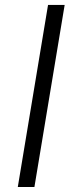

<svg xmlns="http://www.w3.org/2000/svg" viewBox="-20 -747 300 767"><path d="M238.3 -727.3H171.9L51.1 0H117.5Z"/></svg>

Font: TID UI Light
Style: Italic
Weight: 300
Italic angle: -9.39999°
Designer: The TID Project Authors
Foundry: Bakken & Bæck
Version: Version 1.001;hotconv 1.0.109;makeotfexe 2.5.65596